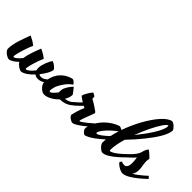

<svg xmlns="http://www.w3.org/2000/svg" viewBox="-48 -1328 1974 1974"><g transform="rotate(45 939.5 -340.5)"><path d="M213.9 26.9Q207 26.9 195.6 22Q184.1 17.1 172.1 9Q160.2 1 149.4 -9.5Q138.7 -20 134.3 -31.7Q108.9 -7.8 83.5 8.8Q58.1 25.4 36.1 26.9Q28.8 26.9 14.9 20.5Q1 14.2 -12.5 4.2Q-25.9 -5.9 -35.9 -18.8Q-45.9 -31.7 -45.9 -44.9Q-45.9 -77.1 -38.8 -111.1Q-31.7 -145 -21.2 -178.7Q-10.7 -212.4 1.5 -244.4Q13.7 -276.4 23.9 -305.2Q48.8 -293.9 72.8 -280Q96.7 -266.1 117.2 -248Q109.9 -233.4 102.1 -213.4Q94.2 -193.4 86.9 -171.9Q79.6 -150.4 73 -128.4Q66.4 -106.4 61.5 -87.9Q56.6 -69.3 53.7 -55.2Q50.8 -41 50.8 -35.2Q50.8 -31.2 52.5 -28.1Q54.2 -24.9 58.1 -24.9Q65.4 -24.9 74.5 -30.3Q83.5 -35.6 93.5 -44.4Q103.5 -53.2 114 -64.7Q124.5 -76.2 134.8 -88.9Q138.2 -114.7 145 -140.1Q151.9 -165.5 160.2 -190.4Q168.5 -215.3 177.7 -239.5Q187 -263.7 195.8 -287.1Q220.7 -275.9 244.6 -262Q268.6 -248 289.1 -230Q281.7 -215.3 274.4 -196.8Q267.1 -178.2 260.5 -158.4Q253.9 -138.7 248 -119.4Q242.2 -100.1 238 -83.3Q233.9 -66.4 231.4 -53.7Q229 -41 229 -35.2Q229 -31.2 230.5 -28.1Q231.9 -24.9 235.8 -24.9Q243.7 -24.9 253.9 -30.5Q264.2 -36.1 275.1 -45.7Q286.1 -55.2 297.4 -67.9Q308.6 -80.6 319.3 -94.2Q314.9 -109.4 314.9 -128.9Q314.9 -144.5 320.3 -166.7Q325.7 -189 334 -210.9Q342.3 -232.9 352.3 -251.7Q362.3 -270.5 371.1 -279.8Q382.3 -275.9 394.3 -268.3Q406.2 -260.7 416.5 -252.2Q426.8 -243.7 433.3 -235.4Q439.9 -227.1 440.9 -222.2Q440.9 -211.4 435.5 -196.3Q430.2 -181.2 420.7 -163.6Q411.1 -146 398.2 -127Q385.3 -107.9 370.1 -88.9Q378.9 -78.1 399.9 -78.1Q424.3 -78.1 448.7 -95.5Q473.1 -112.8 504.9 -142.1Q509.8 -137.7 516.6 -130.6Q523.4 -123.5 527.8 -118.2Q486.8 -77.6 454.3 -59.3Q421.9 -41 391.1 -41Q361.8 -41 342.8 -57.1Q326.7 -40 309.8 -25.1Q293 -10.3 276.4 1Q259.8 12.2 243.9 19Q228 25.9 213.9 26.9Z M564 -49.8Q564 -35.2 574.7 -35.2Q585.9 -35.2 604.5 -53Q623 -70.8 643.1 -98.1Q642.1 -103.5 641.8 -107.7Q641.6 -111.8 641.6 -115.2Q641.6 -125 643.8 -138.4Q646 -151.9 654.8 -168.9Q660.6 -182.1 668.9 -194.8Q675.8 -206.1 685.5 -219Q695.3 -231.9 707 -243.2L710 -246.1Q714.8 -240.2 722.9 -230.2Q731 -220.2 739 -209.7Q747.1 -199.2 753.2 -190.4Q759.3 -181.6 760.7 -178.2Q760.7 -157.2 753.2 -136.2Q745.6 -115.2 732.9 -94.7Q762.2 -96.7 787.4 -109.6Q812.5 -122.6 839.8 -151.9Q844.2 -147.5 851.3 -139.9Q858.4 -132.3 862.8 -127Q842.3 -105.5 822.5 -91.3Q802.7 -77.1 783 -68.8Q763.2 -60.5 742.7 -56.9Q722.2 -53.2 700.7 -53.2Q684.1 -35.6 665 -21Q646 -6.3 626.2 4.4Q606.4 15.1 586.9 21Q567.4 26.9 549.8 26.9Q535.2 26.9 519.5 18.1Q503.9 9.3 491.2 -3.7Q478.5 -16.6 470.2 -31.2Q461.9 -45.9 461.9 -57.1Q461.9 -94.2 471.9 -130.9Q481.9 -167.5 503.2 -199.5Q524.4 -231.4 557.4 -255.9Q590.3 -280.3 635.7 -293Q637.2 -293.9 640.9 -294.4Q644.5 -294.9 647 -294.9Q653.8 -294.9 661.4 -289.8Q668.9 -284.7 675.5 -278.3Q682.1 -272 686.5 -265.9Q690.9 -259.8 690.9 -257.8Q689.9 -255.4 683.6 -251.7Q677.2 -248 666.5 -239.3Q655.8 -230.5 641.1 -214.1Q626.5 -197.8 608.9 -170.9Q582.5 -131.3 573.2 -99.4Q564 -67.4 564 -49.8Z M1054.2 -202.1Q1047.9 -183.1 1038.3 -158.7Q1028.8 -134.3 1020 -110.8Q1011.2 -87.4 1005.1 -68.4Q999 -49.3 999 -41Q999 -38.1 1002 -38.1Q1007.3 -38.1 1018.1 -44.4Q1028.8 -50.8 1042.7 -61Q1056.6 -71.3 1071.8 -83.5Q1086.9 -95.7 1100.8 -107.7Q1114.7 -119.6 1126 -129.4Q1137.2 -139.2 1143.1 -144Q1147.5 -139.6 1153.6 -132.8Q1159.7 -126 1165 -120.1Q1154.3 -109.4 1138.2 -94Q1122.1 -78.6 1103.3 -62.5Q1084.5 -46.4 1064.2 -30.3Q1043.9 -14.2 1024.7 -1.5Q1005.4 11.2 988.8 19Q972.2 26.9 960.9 26.9Q953.6 26.9 942.4 21.7Q931.2 16.6 920.9 9Q910.6 1.5 903.3 -7.8Q896 -17.1 896 -25.9Q903.3 -58.6 910.6 -83Q918 -107.4 924.3 -124.8Q930.7 -142.1 935.5 -152.8Q940.4 -163.6 942.9 -168.9Q937 -171.4 931.6 -174.3Q926.3 -177.2 920.9 -180.2Q913.1 -171.9 903.6 -162.6Q894 -153.3 884.3 -144Q874.5 -134.8 864.7 -126Q855 -117.2 847.2 -109.9L823.7 -133.8Q836.4 -146 854.2 -163.3Q872.1 -180.7 889.2 -198.2Q877 -205.6 867.2 -212.2Q857.4 -218.8 850.6 -224.1Q842.3 -230 835.9 -234.9Q833 -236.3 833 -241.2Q833 -246.6 837.2 -256.6Q841.3 -266.6 847.7 -278.1Q854 -289.6 861.3 -301.5Q868.7 -313.5 875.5 -323.2Q882.3 -333 887.5 -339.1Q892.6 -345.2 894 -345.2Q895 -345.2 900.6 -342.8Q906.2 -340.3 912.6 -337.2Q918.9 -334 924.3 -330.1Q929.7 -326.2 931.2 -323.2Q931.6 -320.8 932.1 -313Q932.6 -305.2 933.1 -293.9Q952.1 -284.2 972.2 -271.7Q992.2 -259.3 1008.8 -248Q1028.3 -235.4 1045.9 -222.2Q1052.2 -218.3 1054 -212.4Q1055.7 -206.5 1054.2 -202.1Z M1434.1 -54.2Q1434.1 -42 1441.9 -42Q1451.2 -42 1464.1 -47.9Q1477.1 -53.7 1491.2 -63.2Q1505.4 -72.8 1520 -84.5Q1534.7 -96.2 1547.6 -107.4Q1560.5 -118.7 1570.8 -128.4Q1581.1 -138.2 1586.9 -144Q1591.8 -139.6 1598.6 -132.8Q1605.5 -126 1610.8 -120.1Q1598.1 -107.4 1582 -91.8Q1565.9 -76.2 1547.6 -59.8Q1529.3 -43.5 1509.5 -28.1Q1489.7 -12.7 1470.2 -0.7Q1450.7 11.2 1432.1 18.6Q1413.6 25.9 1397 25.9Q1388.2 25.9 1375.5 17.8Q1362.8 9.8 1351.1 -2Q1339.4 -13.7 1331.3 -26.6Q1323.2 -39.6 1323.2 -49.8Q1323.2 -72.3 1326.2 -96.7Q1304.2 -77.1 1283.7 -59.6Q1263.2 -42 1242.4 -26.6Q1221.7 -11.2 1200 1.7Q1178.2 14.6 1153.8 23.9Q1146.5 26.9 1141.1 26.9Q1136.2 26.9 1128.4 22Q1120.6 17.1 1113.3 9.5Q1106 2 1100.6 -7.6Q1095.2 -17.1 1095.2 -25.9Q1095.2 -45.9 1102.8 -70.6Q1110.4 -95.2 1124.8 -121.3Q1139.2 -147.5 1159.9 -173.6Q1180.7 -199.7 1207 -222.9Q1233.4 -246.1 1265.1 -264.9Q1296.9 -283.7 1333 -294.9Q1339.8 -293.9 1350.6 -288.8Q1361.3 -283.7 1370.6 -278.3Q1388.2 -328.6 1410.9 -379.2Q1433.6 -429.7 1459.2 -476.3Q1484.9 -522.9 1512.7 -563.7Q1540.5 -604.5 1568.4 -636Q1596.2 -667.5 1623.3 -687Q1650.4 -706.5 1674.8 -710.9Q1685.5 -710.9 1697.5 -703.9Q1709.5 -696.8 1720.2 -686.8Q1731 -676.8 1738.5 -666Q1746.1 -655.3 1748 -647.9Q1748 -625.5 1736.8 -595.7Q1725.6 -565.9 1705.8 -531.5Q1686 -497.1 1658.9 -459.5Q1631.8 -421.9 1600.6 -383.1Q1569.3 -344.2 1534.9 -305.7Q1500.5 -267.1 1465.8 -231Q1451.2 -181.2 1442.6 -136Q1434.1 -90.8 1434.1 -54.2ZM1679.2 -651.9Q1670.9 -651.9 1658.9 -639.6Q1647 -627.4 1632.1 -605.7Q1617.2 -584 1600.6 -554.2Q1584 -524.4 1566.9 -489.3Q1549.8 -454.1 1532.7 -414.6Q1515.6 -375 1500.5 -334.5Q1537.1 -379.4 1570.1 -424.6Q1603 -469.7 1627.9 -510.3Q1652.8 -550.8 1667.5 -584.5Q1682.1 -618.2 1682.1 -640.1Q1682.1 -643.1 1681.9 -647.5Q1681.6 -651.9 1679.2 -651.9ZM1215.8 -70.8Q1231.9 -70.8 1263.7 -93.5Q1295.4 -116.2 1335.4 -154.3Q1339.8 -176.8 1346.2 -200Q1352.5 -223.1 1360.4 -247.1Q1332 -228 1304.9 -203.6Q1277.8 -179.2 1256.8 -155.3Q1235.8 -131.3 1222.9 -110.6Q1210 -89.8 1210 -79.1Q1210 -70.8 1215.8 -70.8Z M1577.6 -134.8Q1588.9 -145.5 1603.3 -159.2Q1617.7 -172.9 1632.1 -189Q1646.5 -205.1 1658.9 -223.6Q1671.4 -242.2 1678.7 -263.7Q1680.7 -274.9 1684.8 -287.4Q1689 -299.8 1694.1 -310.1Q1699.2 -320.3 1704.1 -327.1Q1709 -334 1712.9 -334Q1718.8 -330.6 1730.5 -321Q1742.2 -311.5 1753.9 -300.8Q1765.6 -290 1774.7 -281Q1783.7 -272 1783.7 -270Q1777.8 -247.6 1778.1 -229.5Q1778.3 -211.4 1781 -193.8Q1783.7 -176.3 1786.9 -156.5Q1790 -136.7 1790 -110.8Q1790 -95.2 1784.9 -75Q1779.8 -54.7 1767.1 -38.6Q1792 -53.2 1816.4 -71.5Q1840.8 -89.8 1859.9 -106Q1882.3 -125 1902.8 -144L1924.8 -120.1Q1908.7 -105 1889.9 -87.9Q1871.1 -70.8 1850.8 -54.2Q1830.6 -37.6 1809.6 -22.5Q1788.6 -7.3 1768.1 4.4Q1747.6 16.1 1728.5 22.9Q1709.5 29.8 1692.9 29.8Q1678.7 29.8 1661.6 22.9Q1644.5 16.1 1629.4 6.3Q1614.3 -3.4 1603 -14.2Q1591.8 -24.9 1589.8 -32.2Q1589.8 -33.2 1591.8 -36.4Q1593.8 -39.6 1596.4 -43Q1599.1 -46.4 1601.8 -49.1Q1604.5 -51.8 1606 -51.8Q1608.9 -51.8 1617.7 -47.4Q1626.5 -43 1647 -43Q1658.2 -43 1666.3 -48.8Q1674.3 -54.7 1679.7 -64.5Q1685.1 -74.2 1687.5 -86.9Q1689.9 -99.6 1689.9 -113.8Q1689.9 -134.3 1688 -153.6Q1686 -172.9 1683.6 -190.9Q1675.3 -181.2 1664.6 -170.4Q1653.8 -159.7 1642.8 -149.2Q1631.8 -138.7 1620.8 -128.7Q1609.9 -118.7 1601.1 -110.8L1577.6 -134.8Z"/></g></svg>

Font: Yesteryear
Style: Regular
Weight: 400
Designer: Astigmatic (AOETI)
Foundry: Astigmatic (AOETI)
Version: Version 1.000